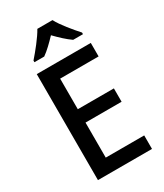

<svg xmlns="http://www.w3.org/2000/svg" viewBox="-229 -1031 959 1120"><g transform="rotate(-30 250.5 -470.5)"><path d="M322 -941H220C196 -897 144 -833 108 -792V-781H174C204 -802 237 -834 270 -869C304 -834 337 -803 369 -781H435V-792C399 -832 345 -896 322 -941ZM449 0V-91H190V-327H433V-417H190V-623H449V-714H85V0Z"/></g></svg>

Font: Noto Sans Lao Looped SemiCondensed Medium
Style: Regular
Weight: 500
Width: 4
Designer: Mark Frömberg, Ben Mitchell
Foundry: The Fontpad Ltd
Version: Version 1.002